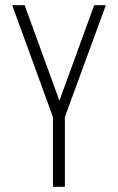

<svg xmlns="http://www.w3.org/2000/svg" viewBox="-20 -720 455 740"><path d="M184 0V-269L27 -700H75L209 -332L343 -700H388L230 -269V0Z"/></svg>

Font: TypoPRO Bebas Neue
Style: Regular
Weight: 400
Designer: Ryoichi Tsunekawa
Foundry: Ryoichi Tsunekawa
Version: Version 001.003